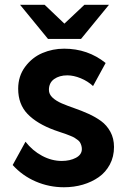

<svg xmlns="http://www.w3.org/2000/svg" viewBox="-20 -770 516 805"><path d="M437 -750 319.8 -606.9H181.2L64 -750H167L250 -670.9L334 -750ZM422.9 -505.9 370.1 -409.2Q348.1 -429.7 318.4 -441.9Q288.6 -454.1 262.2 -454.1Q229 -454.1 207 -438.5Q185.1 -422.9 185.1 -393.1Q185.1 -375 200.2 -360.8Q215.3 -346.7 239.3 -336.4Q263.2 -326.2 292.2 -316.2Q321.3 -306.2 350.6 -293Q379.9 -279.8 403.8 -262.5Q427.7 -245.1 442.9 -217.3Q458 -189.5 458 -153.8Q458 -113.3 440.7 -80.6Q423.3 -47.9 394 -27.3Q364.7 -6.8 327.4 4.2Q290 15.1 248 15.1Q186 15.1 129.9 -9Q73.7 -33.2 33.2 -78.1L86.9 -175.8Q116.2 -138.2 156.5 -116.7Q196.8 -95.2 238.8 -95.2Q273.4 -95.2 298.3 -108.4Q323.2 -121.6 323.2 -145Q323.2 -153.3 320.8 -160.6Q318.4 -168 315.4 -173.1Q312.5 -178.2 305.2 -183.6Q297.9 -189 292.5 -192.4Q287.1 -195.8 275.6 -200.4Q264.2 -205.1 256.6 -207.8Q249 -210.4 233.6 -215.6Q218.3 -220.7 209 -224.1Q135.3 -251 95.7 -292Q56.2 -333 56.2 -397.9Q56.2 -450.7 85.4 -490Q114.7 -529.3 157.7 -547.6Q200.7 -565.9 249 -565.9Q348.1 -565.9 422.9 -505.9Z"/></svg>

Font: Stilu SemiBold
Style: Regular
Weight: 600
Designer: Genilson Lima Santos
Foundry: Genilson Lima Santos
Version: Version 1.200;PS 001.200;hotconv 1.0.88;makeotf.lib2.5.64775